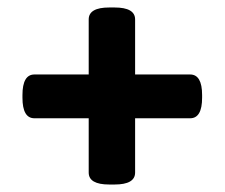

<svg xmlns="http://www.w3.org/2000/svg" viewBox="-20 -493 600 513"><path d="M272 0Q217 0 217 -32V-177H72Q40 -177 40 -232V-239Q40 -294 72 -294H217V-441Q217 -473 272 -473H286Q341 -473 341 -441V-294H488Q520 -294 520 -239V-232Q520 -177 488 -177H341V-32Q341 0 286 0Z"/></svg>

Font: Asap ExtraBold
Style: Regular
Weight: 800
Designer: Pablo Cosgaya
Foundry: Omnibus-Type
Version: Version 3.001; ttfautohint (v1.8.4.7-5d5b)